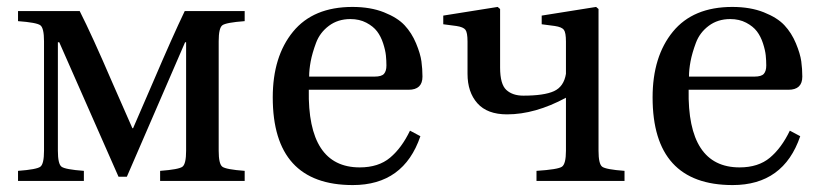

<svg xmlns="http://www.w3.org/2000/svg" viewBox="-20 -522 2368 554"><path d="M32 0V-29Q86 -33 96.5 -41Q107 -49 107 -87V-403Q107 -441 96.5 -449Q86 -457 32 -461V-490H210Q246 -419 304 -284L362 -152H364L422 -286Q478 -417 513 -490H686V-461Q632 -457 621.5 -449Q611 -441 611 -403V-87Q611 -49 621.5 -41Q632 -33 686 -29V0H442V-29Q496 -33 506.5 -41Q517 -49 517 -87V-400H514L346 -12H322L151 -400H147V-87Q147 -49 157.5 -41Q168 -33 222 -29V0Z M767 -241Q767 -359 825.5 -430.5Q884 -502 997 -502Q1049 -502 1088 -486.5Q1127 -471 1147.5 -449Q1168 -427 1180.5 -397Q1193 -367 1196 -345Q1199 -323 1199 -301Q1199 -263 1159 -263H871Q867 -39 1018 -39Q1072 -39 1105.5 -67Q1139 -95 1163 -145L1193 -129Q1145 12 998 12Q767 12 767 -241ZM872 -301H1061Q1081 -301 1088 -309Q1095 -317 1095 -333Q1095 -347 1093.5 -362Q1092 -377 1085.5 -397Q1079 -417 1068 -431.5Q1057 -446 1037 -456.5Q1017 -467 991 -467Q955 -467 929 -447.5Q903 -428 892 -398.5Q881 -369 876.5 -345Q872 -321 872 -301Z M1707 -406V-87Q1707 -49 1717.5 -41Q1728 -33 1782 -29V0H1528V-29Q1590 -33 1601.5 -41Q1613 -49 1613 -87V-240Q1524 -192 1443 -192Q1386 -192 1357.5 -224Q1329 -256 1329 -309V-402Q1329 -428 1323 -436Q1317 -444 1297 -447L1259 -452V-477L1416 -502L1423 -496V-403V-327Q1423 -279 1441 -262.5Q1459 -246 1490 -246Q1550 -246 1578.5 -259Q1607 -272 1613 -309V-402Q1613 -428 1607 -436Q1601 -444 1581 -447L1543 -452V-477L1700 -502L1707 -496Z M1863 -241Q1863 -359 1921.5 -430.5Q1980 -502 2093 -502Q2145 -502 2184 -486.5Q2223 -471 2243.5 -449Q2264 -427 2276.5 -397Q2289 -367 2292 -345Q2295 -323 2295 -301Q2295 -263 2255 -263H1967Q1963 -39 2114 -39Q2168 -39 2201.5 -67Q2235 -95 2259 -145L2289 -129Q2241 12 2094 12Q1863 12 1863 -241ZM1968 -301H2157Q2177 -301 2184 -309Q2191 -317 2191 -333Q2191 -347 2189.5 -362Q2188 -377 2181.5 -397Q2175 -417 2164 -431.5Q2153 -446 2133 -456.5Q2113 -467 2087 -467Q2051 -467 2025 -447.5Q1999 -428 1988 -398.5Q1977 -369 1972.5 -345Q1968 -321 1968 -301Z"/></svg>

Font: Linguistics Pro
Style: Regular
Weight: 400
Designer: Stefan Peev, Context Ltd
Foundry: Stefan Peev, Context Ltd
Version: Version 001.000